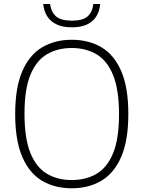

<svg xmlns="http://www.w3.org/2000/svg" viewBox="-20 -952 732 980"><path d="M346 9Q259.5 9 194.8 -29.2Q130 -67.5 93.8 -151Q57.5 -234.5 57.5 -370Q57.5 -505.5 94 -589Q130.5 -672.5 195.5 -710.8Q260.5 -749 346 -749Q432.5 -749 497.5 -710.8Q562.5 -672.5 598.8 -589Q635 -505.5 635 -370Q635 -234.5 598.5 -151Q562 -67.5 497 -29.2Q432 9 346 9ZM346 -33Q418.5 -33 472.8 -64.8Q527 -96.5 557.2 -170Q587.5 -243.5 587.5 -368Q587.5 -494.5 557.2 -568.8Q527 -643 472.5 -675Q418 -707 346 -707Q274 -707 219.8 -675.2Q165.5 -643.5 135.2 -570Q105 -496.5 105 -372Q105 -245.5 135.2 -171.2Q165.5 -97 219.8 -65Q274 -33 346 -33ZM347 -812.5Q301 -812.5 269.5 -827.2Q238 -842 221 -868.8Q204 -895.5 200.5 -931.5H235.5Q241.5 -890 266.5 -868.2Q291.5 -846.5 347 -846.5Q402.5 -846.5 427 -868.2Q451.5 -890 456.5 -931.5H491.5Q488 -895 471.5 -868.2Q455 -841.5 424 -827Q393 -812.5 347 -812.5Z"/></svg>

Font: Encode Sans SC ExtraLight
Style: Regular
Weight: 250
Designer: Multiple Designers
Foundry: Impallari Type
Version: Version 3.002